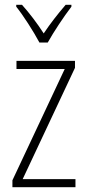

<svg xmlns="http://www.w3.org/2000/svg" viewBox="-20 -784 365 804"><path d="M145 -606H180C205 -651 247 -714 279 -756V-764H255C220 -723 191 -686 163 -644C137 -685 101 -732 72 -764H48V-756C77 -720 120 -653 145 -606ZM296 0V-34H75L294 -500V-529H49V-495H251L32 -29V0Z"/></svg>

Font: Noto Sans Thai Looped Condensed ExtraLight
Style: Regular
Weight: 200
Width: 3
Designer: Sasikarn Vongin, Ben Mitchell
Foundry: The Fontpad Ltd
Version: Version 1.001